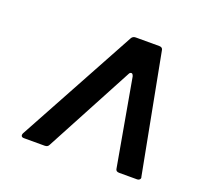

<svg xmlns="http://www.w3.org/2000/svg" viewBox="-90 -868 727 682"><g transform="rotate(20 273.5 -527.0)"><path d="M63 -291Q56 -291 53.5 -295Q51 -299 54 -306L298 -754Q303 -763 314 -763H403Q416 -763 417 -751L502 -305L503 -301Q503 -297 499.5 -294Q496 -291 491 -291H423Q410 -291 409 -302L351 -629Q348 -639 343 -639Q337 -639 334 -632L157 -300Q153 -291 141 -291Z"/></g></svg>

Font: Open Sauce Two Medium Italic
Style: Regular
Weight: 500
Italic angle: -10°
Designer: Alfredo Marco Pradil
Foundry: Creative Sauce Fz LLC
Version: Version 1.477